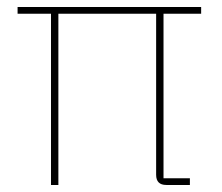

<svg xmlns="http://www.w3.org/2000/svg" viewBox="-20 -526 630 546"><path d="M445 -487V-19H520V0H453Q424 0 424 -29V-487H146V0H125V-487H30V-506H552V-487Z"/></svg>

Font: IBM Plex Sans Thin
Style: Regular
Weight: 100
Designer: Mike Abbink, Paul van der Laan, Pieter van Rosmalen
Foundry: Bold Monday
Version: Version 3.0